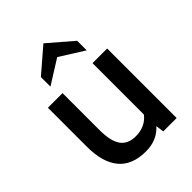

<svg xmlns="http://www.w3.org/2000/svg" viewBox="-215 -847 965 965"><g transform="rotate(-45 268.0 -364.5)"><path d="M476 -494V0H381L375 -43Q327 10 249 10Q151 10 103 -48Q55 -106 55 -216V-494H159V-230Q159 -154 184.5 -117Q210 -80 267 -80Q300 -80 327 -92.5Q354 -105 372 -129V-494ZM139 -628 268 -739 397 -628V-560L268 -641L139 -560Z"/></g></svg>

Font: Cabin Medium
Style: Regular
Weight: 500
Designer: Pablo Impallari
Foundry: Pablo Impallari. http://www.impallari.com Igino Marini. http://www.ikern.com
Version: Version 2.200